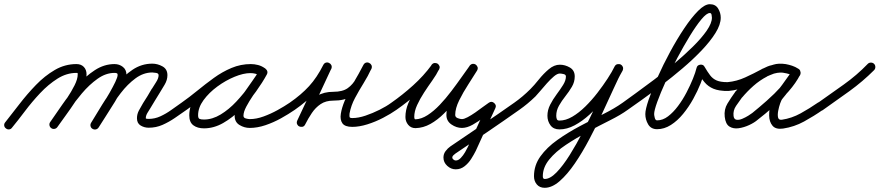

<svg xmlns="http://www.w3.org/2000/svg" viewBox="-35 -583 4187 914"><path d="M-7 28Q-14 23 -15 14.5Q-16 6 -10 -1Q21 -40 57.5 -87.5Q94 -135 136 -178.5Q178 -222 226 -250Q274 -278 329 -278Q351 -278 364 -264.5Q377 -251 377 -229Q377 -202 362 -168.5Q347 -135 324 -100Q301 -65 277.5 -33Q254 -1 238 22Q233 29 224.5 30.5Q216 32 209 27Q202 22 200.5 13.5Q199 5 204 -2Q218 -22 239.5 -51.5Q261 -81 283 -114Q305 -147 320 -177Q335 -207 335 -229Q335 -234 334.5 -235Q334 -236 329 -236Q282 -236 238.5 -208.5Q195 -181 156 -139.5Q117 -98 83.5 -53.5Q50 -9 22 25Q17 32 8.5 33Q0 34 -7 28ZM209 27Q202 22 200.5 13.5Q199 5 204 -2Q229 -38 261.5 -85Q294 -132 333 -176Q372 -220 416.5 -249Q461 -278 510 -278Q533 -278 550 -264.5Q567 -251 567 -227Q567 -205 551 -170.5Q535 -136 512 -98.5Q489 -61 467.5 -28Q446 5 435 23Q435 23 435 23Q435 23 435 23Q430 31 421.5 33Q413 35 406 30Q398 26 396.5 17.5Q395 9 399 1Q405 -9 419.5 -31.5Q434 -54 452 -83Q470 -112 486.5 -141Q503 -170 514 -193Q525 -216 525 -227Q525 -233 520.5 -234.5Q516 -236 510 -236Q469 -236 429.5 -208Q390 -180 354.5 -138Q319 -96 289.5 -52.5Q260 -9 238 22Q233 29 224.5 30.5Q216 32 209 27ZM405 30Q398 26 396 17.5Q394 9 399 1Q422 -37 451.5 -85Q481 -133 517 -177.5Q553 -222 596 -251Q639 -280 690 -280Q715 -280 738.5 -267Q762 -254 762 -225Q762 -202 748.5 -179.5Q735 -157 724 -139Q724 -139 724 -139Q724 -139 724 -139Q713 -121 702.5 -104Q692 -87 682 -70Q682 -70 682 -70Q682 -70 682 -70Q676 -60 667.5 -46.5Q659 -33 659 -20Q659 -18 664.5 -17.5Q670 -17 673 -17Q702 -17 729 -29.5Q756 -42 781 -60Q806 -78 829 -94Q836 -99 844.5 -97.5Q853 -96 858 -89Q863 -82 861.5 -73.5Q860 -65 853 -60Q826 -41 797.5 -21.5Q769 -2 738.5 11.5Q708 25 673 25Q652 25 634.5 14.5Q617 4 617 -20Q617 -40 626.5 -57.5Q636 -75 646 -92Q646 -92 646 -92Q646 -92 646 -92Q657 -109 667.5 -126Q678 -143 688 -161Q688 -161 688 -160Q688 -160 688 -160Q688 -160 688 -160Q695 -172 707.5 -191Q720 -210 720 -225Q720 -234 708 -236Q696 -238 690 -238Q648 -238 610 -210Q572 -182 539.5 -139.5Q507 -97 480.5 -52.5Q454 -8 434 24Q430 31 421.5 33Q413 35 405 30Z M824 -65Q819 -72 820.5 -80.5Q822 -89 829 -94Q866 -120 904.5 -151.5Q943 -183 983 -212Q1023 -241 1067 -259.5Q1111 -278 1159 -278Q1176 -278 1193.5 -273.5Q1211 -269 1226 -258Q1234 -252 1235 -244Q1236 -236 1232 -230Q1227 -223 1219.5 -220.5Q1212 -218 1203 -223Q1182 -235 1157 -235Q1124 -235 1081.5 -217.5Q1039 -200 999.5 -171Q960 -142 934 -106.5Q908 -71 908 -34Q908 -20 915 -17Q922 -14 936 -14Q976 -14 1015.5 -38Q1055 -62 1090 -99.5Q1125 -137 1153.5 -177Q1182 -217 1199 -248Q1204 -257 1212 -258.5Q1220 -260 1227 -256Q1234 -253 1237 -245Q1240 -237 1235 -228Q1225 -209 1207 -183Q1189 -157 1170 -129Q1151 -101 1137.5 -75.5Q1124 -50 1124 -32Q1124 -22 1135.5 -19Q1147 -16 1154 -16Q1185 -16 1219.5 -28.5Q1254 -41 1286.5 -59Q1319 -77 1344 -94Q1351 -99 1359.5 -97.5Q1368 -96 1373 -89Q1378 -82 1376.5 -73.5Q1375 -65 1368 -60Q1339 -40 1303 -20Q1267 0 1228.5 13Q1190 26 1154 26Q1128 26 1105 12Q1082 -2 1082 -32Q1082 -58 1095 -86Q1108 -114 1127.5 -142.5Q1147 -171 1166.5 -198Q1186 -225 1199 -248Q1204 -257 1212 -258.5Q1220 -260 1227 -256Q1234 -253 1237 -245Q1240 -237 1235 -228Q1215 -191 1183.5 -147Q1152 -103 1112 -63Q1072 -23 1027.5 2.5Q983 28 936 28Q905 28 885.5 13.5Q866 -1 866 -34Q866 -80 895 -123Q924 -166 969 -201Q1014 -236 1064.5 -256.5Q1115 -277 1157 -277Q1194 -277 1225 -259Q1233 -254 1233.5 -246Q1234 -238 1230 -231Q1226 -224 1218 -221Q1210 -218 1202 -224Q1192 -231 1181 -233.5Q1170 -236 1159 -236Q1116 -236 1075.5 -217.5Q1035 -199 996.5 -171Q958 -143 922.5 -113Q887 -83 853 -60Q846 -55 837.5 -56.5Q829 -58 824 -65Z M1339 -65Q1334 -72 1335.5 -80.5Q1337 -89 1344 -94Q1399 -132 1436.5 -173Q1474 -214 1504 -274Q1509 -283 1517 -285Q1525 -287 1532 -283Q1539 -280 1542.5 -272.5Q1546 -265 1542 -256Q1511 -189 1480 -123Q1449 -57 1418 9Q1414 18 1405.5 20Q1397 22 1390 19Q1383 15 1379.5 7.5Q1376 0 1380 -9Q1398 -46 1421 -77Q1444 -108 1475.5 -127Q1507 -146 1552 -146Q1596 -146 1620.5 -163.5Q1645 -181 1661 -210.5Q1677 -240 1695 -274Q1700 -283 1708 -285Q1716 -287 1723 -283Q1730 -280 1733.5 -272.5Q1737 -265 1733 -256Q1717 -221 1695.5 -186.5Q1674 -152 1655 -116.5Q1636 -81 1629 -43Q1628 -32 1629 -26.5Q1630 -21 1642 -21Q1671 -21 1705 -32.5Q1739 -44 1772 -60.5Q1805 -77 1828 -94Q1828 -94 1828 -94Q1828 -94 1828 -94Q1835 -99 1843.5 -97.5Q1852 -96 1857 -89Q1862 -82 1860.5 -73.5Q1859 -65 1852 -60Q1825 -41 1788.5 -22Q1752 -3 1713.5 9Q1675 21 1642 21Q1607 21 1595 4Q1583 -13 1587.5 -41.5Q1592 -70 1606 -103.5Q1620 -137 1638 -170.5Q1656 -204 1672 -231Q1688 -258 1695 -273Q1699 -282 1707 -284Q1715 -286 1723 -282Q1730 -279 1733.5 -271.5Q1737 -264 1733 -255Q1710 -212 1689 -178Q1668 -144 1636.5 -124Q1605 -104 1552 -104Q1516 -104 1491.5 -87.5Q1467 -71 1449.5 -45Q1432 -19 1418 9Q1413 19 1405 20.5Q1397 22 1390 19Q1383 16 1379.5 8.5Q1376 1 1380 -9Q1411 -75 1442 -141Q1473 -207 1504 -273Q1508 -283 1516.5 -284.5Q1525 -286 1532 -283Q1539 -279 1542.5 -271.5Q1546 -264 1542 -255Q1509 -190 1468 -145.5Q1427 -101 1368 -60Q1361 -55 1352.5 -56.5Q1344 -58 1339 -65Z M1852 -60Q1845 -55 1836.5 -56.5Q1828 -58 1823 -65Q1818 -72 1819.5 -80.5Q1821 -89 1828 -94Q1881 -131 1931.5 -176.5Q1982 -222 2020 -274Q2025 -282 2033 -283Q2041 -284 2048 -280Q2054 -276 2057 -268.5Q2060 -261 2055 -253Q2043 -228 2023 -200Q2003 -172 1983.5 -142Q1964 -112 1950.5 -82.5Q1937 -53 1937 -26Q1937 -23 1938 -19Q1939 -15 1943 -15Q1971 -16 2000.5 -35Q2030 -54 2058.5 -84Q2087 -114 2113.5 -149Q2140 -184 2162.5 -216Q2185 -248 2201 -270Q2207 -278 2215 -279Q2223 -280 2229 -276Q2236 -271 2238.5 -263.5Q2241 -256 2236 -247Q2219 -219 2194.5 -181.5Q2170 -144 2151 -105.5Q2132 -67 2132 -36Q2132 -25 2144 -20.5Q2156 -16 2164 -16Q2174 -16 2191 -25Q2208 -34 2227.5 -47.5Q2247 -61 2264 -74Q2281 -87 2292 -94Q2305 -103 2317 -93Q2330 -82 2323 -68Q2300 -18 2276.5 33Q2253 84 2230 135Q2230 135 2230 135Q2230 135 2230 135Q2221 153 2208 173.5Q2195 194 2176.5 208.5Q2158 223 2135 223Q2134 223 2133 223Q2133 223 2134 223Q2134 223 2134 223Q2112 223 2094 206.5Q2076 190 2076 167Q2076 150 2086 136.5Q2096 123 2109 114Q2109 114 2109 114Q2109 114 2109 114Q2109 114 2109 114Q2185 62 2261.5 10.5Q2338 -41 2413 -94Q2413 -94 2413 -94Q2413 -94 2413 -94Q2420 -99 2428.5 -97.5Q2437 -96 2442 -89Q2447 -82 2445.5 -73.5Q2444 -65 2437 -60Q2362 -7 2285.5 45Q2209 97 2133 148Q2133 148 2133 148Q2133 148 2133 148Q2133 148 2133 148Q2129 151 2123.5 156Q2118 161 2118 167Q2118 172 2123.5 176.5Q2129 181 2134 181Q2134 181 2134 181Q2135 181 2135 181Q2135 181 2135 181Q2147 181 2158.5 169Q2170 157 2179 141.5Q2188 126 2192 117Q2192 117 2192 117Q2192 117 2192 117Q2215 67 2238.5 16Q2262 -35 2285 -86Q2288 -93 2295.5 -91.5Q2303 -90 2310 -84Q2317 -79 2319.5 -71.5Q2322 -64 2316 -60Q2296 -46 2269.5 -25.5Q2243 -5 2215.5 10.5Q2188 26 2164 26Q2138 26 2114 9.5Q2090 -7 2090 -36Q2090 -75 2109.5 -116Q2129 -157 2154.5 -196Q2180 -235 2200 -269Q2205 -277 2213.5 -277.5Q2222 -278 2228 -274Q2235 -269 2238 -261.5Q2241 -254 2235 -246Q2216 -219 2191.5 -183.5Q2167 -148 2139 -111.5Q2111 -75 2079.5 -43.5Q2048 -12 2014 7Q1980 26 1943 27Q1921 27 1908 11Q1895 -5 1895 -26Q1895 -59 1908.5 -91Q1922 -123 1942 -154Q1962 -185 1983 -214.5Q2004 -244 2018 -272Q2023 -281 2031 -281.5Q2039 -282 2046 -277Q2053 -273 2056 -265.5Q2059 -258 2054 -250Q2014 -194 1961 -146.5Q1908 -99 1852 -60Q1852 -60 1852 -60Q1852 -60 1852 -60Z M2437 -60Q2430 -55 2421.5 -56.5Q2413 -58 2408 -65Q2403 -72 2404.5 -80.5Q2406 -89 2413 -94Q2453 -122 2490 -159Q2508 -177 2530 -204.5Q2552 -232 2577.5 -253.5Q2603 -275 2630 -275Q2655 -275 2678 -261.5Q2701 -248 2701 -219Q2701 -193 2687.5 -170Q2674 -147 2656.5 -125Q2639 -103 2626 -80Q2613 -57 2613 -32Q2613 -24 2615.5 -16.5Q2618 -9 2628 -9Q2658 -9 2689.5 -27.5Q2721 -46 2751.5 -76Q2782 -106 2809 -141Q2836 -176 2857.5 -209Q2879 -242 2891 -267Q2896 -276 2904.5 -277.5Q2913 -279 2920 -275Q2927 -271 2930 -263.5Q2933 -256 2928 -247Q2910 -214 2886 -161Q2862 -108 2832.5 -45Q2803 18 2770 80.5Q2737 143 2701.5 195Q2666 247 2629.5 279Q2593 311 2558 311Q2534 311 2520.5 295Q2507 279 2507 256Q2507 204 2537.5 161.5Q2568 119 2618 83.5Q2668 48 2725.5 17.5Q2783 -13 2837 -40Q2891 -67 2929 -94Q2936 -99 2944.5 -97.5Q2953 -96 2958 -89Q2963 -82 2961.5 -73.5Q2960 -65 2953 -60Q2920 -36 2869 -10.5Q2818 15 2763 44.5Q2708 74 2659 106.5Q2610 139 2579.5 176.5Q2549 214 2549 256Q2549 269 2558 269Q2584 269 2614.5 237.5Q2645 206 2677 155Q2709 104 2740.5 43Q2772 -18 2800.5 -78.5Q2829 -139 2852.5 -189Q2876 -239 2892 -267Q2897 -276 2905 -277.5Q2913 -279 2920 -276Q2927 -272 2930 -264.5Q2933 -257 2929 -247Q2914 -218 2890 -181Q2866 -144 2836 -106.5Q2806 -69 2771.5 -37.5Q2737 -6 2700.5 13.5Q2664 33 2628 33Q2600 33 2585.5 13.5Q2571 -6 2571 -32Q2571 -59 2584 -84.5Q2597 -110 2614.5 -133.5Q2632 -157 2645.5 -178.5Q2659 -200 2659 -219Q2659 -228 2647.5 -230.5Q2636 -233 2630 -233Q2618 -233 2602 -219.5Q2586 -206 2568.5 -186.5Q2551 -167 2536.5 -149.5Q2522 -132 2514 -124Q2477 -88 2437 -60Q2437 -60 2437 -60Q2437 -60 2437 -60Z M2924 -65Q2919 -72 2920.5 -80.5Q2922 -89 2929 -94Q2951 -110 2990.5 -138.5Q3030 -167 3078.5 -203.5Q3127 -240 3175 -280.5Q3223 -321 3264 -361.5Q3305 -402 3329.5 -437.5Q3354 -473 3354 -499Q3354 -503 3352.5 -512Q3351 -521 3344 -521Q3329 -521 3304 -491Q3279 -461 3249 -412Q3219 -363 3189 -306.5Q3159 -250 3134 -195Q3109 -140 3094 -98.5Q3079 -57 3079 -40Q3079 -34 3082 -22Q3085 -10 3093 -10Q3120 -10 3145 -29Q3170 -48 3192.5 -78Q3215 -108 3233 -142.5Q3251 -177 3263.5 -208Q3276 -239 3281 -260Q3284 -273 3298 -275Q3313 -277 3319 -265Q3333 -241 3345.5 -224.5Q3358 -208 3376.5 -200Q3395 -192 3427 -192Q3436 -192 3442 -186Q3448 -180 3448 -171Q3448 -162 3442 -156Q3436 -150 3427 -150Q3387 -150 3361.5 -160.5Q3336 -171 3318.5 -192Q3301 -213 3283 -245Q3279 -250 3285.5 -254Q3292 -258 3300 -260Q3309 -261 3316 -259Q3323 -257 3321 -250Q3315 -223 3300.5 -186.5Q3286 -150 3265 -112Q3244 -74 3217 -41Q3190 -8 3158.5 12Q3127 32 3093 32Q3064 32 3050.5 9Q3037 -14 3037 -40Q3037 -62 3053 -109Q3069 -156 3095.5 -215.5Q3122 -275 3155 -336Q3188 -397 3222.5 -448.5Q3257 -500 3288.5 -531.5Q3320 -563 3344 -563Q3371 -563 3383.5 -542.5Q3396 -522 3396 -499Q3396 -466 3371 -426Q3346 -386 3305 -343Q3264 -300 3214 -257.5Q3164 -215 3114 -177Q3064 -139 3021.5 -108.5Q2979 -78 2953 -60Q2946 -55 2937.5 -56.5Q2929 -58 2924 -65Z M3415 -150Q3406 -150 3400 -156Q3394 -162 3394 -171Q3394 -180 3400 -186Q3406 -192 3415 -192Q3417 -192 3418.5 -192Q3420 -192 3422 -192Q3424 -192 3426.5 -192Q3429 -192 3431 -192Q3431 -192 3430 -192Q3429 -192 3429 -192Q3472 -196 3512.5 -214.5Q3553 -233 3590 -253Q3590 -253 3591 -254Q3591 -254 3591 -254Q3620 -267 3646 -275Q3672 -283 3704 -278Q3704 -278 3705 -278Q3705 -278 3705 -278Q3721 -275 3736 -270Q3751 -265 3765 -256Q3774 -251 3775 -242.5Q3776 -234 3772 -227Q3768 -220 3760 -217.5Q3752 -215 3743 -220Q3726 -230 3708 -235Q3708 -235 3708 -235Q3708 -235 3708 -235Q3679 -241 3651 -233Q3651 -233 3651 -233Q3650 -233 3650 -233Q3641 -230 3632.5 -226.5Q3624 -223 3616 -219Q3616 -219 3617 -219Q3617 -219 3617 -219Q3582 -201 3552 -174.5Q3522 -148 3497 -118Q3497 -118 3498 -119Q3498 -120 3498 -120Q3484 -101 3469 -79Q3454 -57 3457 -31Q3459 -15 3471 -13Q3483 -11 3498.5 -17.5Q3514 -24 3527.5 -32.5Q3541 -41 3546 -45Q3577 -70 3614.5 -103Q3652 -136 3685 -172.5Q3718 -209 3736 -245Q3741 -254 3749 -255Q3757 -256 3764 -252Q3771 -248 3774.5 -240.5Q3778 -233 3773 -224Q3763 -210 3753 -196Q3737 -175 3721.5 -153.5Q3706 -132 3689 -112Q3689 -112 3689 -113Q3690 -113 3690 -113Q3685 -108 3679 -91Q3673 -74 3669.5 -55Q3666 -36 3669 -23.5Q3672 -11 3687 -13Q3687 -13 3687 -13Q3687 -13 3687 -13Q3687 -13 3687 -13Q3734 -20 3776.5 -43.5Q3819 -67 3858 -94Q3865 -99 3873.5 -97.5Q3882 -96 3887 -89Q3892 -82 3890.5 -73.5Q3889 -65 3882 -60Q3839 -30 3792.5 -4.5Q3746 21 3693 29Q3693 29 3693 29Q3693 29 3693 29Q3693 29 3693 29Q3693 29 3693 29Q3658 34 3642.5 15.5Q3627 -3 3626.5 -32.5Q3626 -62 3634.5 -92Q3643 -122 3656 -139Q3656 -139 3657 -139Q3657 -140 3657 -140Q3674 -159 3689 -180Q3704 -201 3719 -222Q3729 -234 3737 -248Q3743 -256 3751 -257Q3759 -258 3765 -254Q3772 -250 3775 -242.5Q3778 -235 3774 -227Q3754 -188 3719.5 -148.5Q3685 -109 3645.5 -74Q3606 -39 3572 -13Q3556 1 3531 12.5Q3506 24 3481 27.5Q3456 31 3437.5 19.5Q3419 8 3415 -27Q3411 -62 3428 -90Q3445 -118 3464 -144Q3464 -144 3464 -145Q3465 -146 3465 -146Q3493 -178 3526 -207Q3559 -236 3597 -257Q3597 -257 3597 -257Q3598 -257 3598 -257Q3608 -262 3618.5 -266.5Q3629 -271 3640 -273Q3640 -273 3639 -273Q3639 -273 3639 -273Q3677 -284 3718 -275Q3718 -275 3718 -275Q3718 -275 3718 -275Q3742 -270 3765 -256Q3774 -250 3775 -242Q3776 -234 3772 -227Q3768 -220 3760 -217.5Q3752 -215 3743 -220Q3732 -227 3721 -230.5Q3710 -234 3697 -236Q3697 -236 3697 -236Q3698 -236 3698 -236Q3672 -241 3651.5 -233.5Q3631 -226 3609 -216Q3609 -216 3609 -216Q3610 -217 3610 -217Q3569 -194 3524.5 -174Q3480 -154 3433 -150Q3433 -150 3432 -150Q3431 -150 3431 -150Q3429 -150 3426.5 -150Q3424 -150 3422 -150Q3420 -150 3418.5 -150Q3417 -150 3415 -150Q3415 -150 3415 -150Q3415 -150 3415 -150Z M3853 -63Q3848 -71 3849.5 -79.5Q3851 -88 3858 -93Q3919 -136 3981.5 -180.5Q4044 -225 4096 -279Q4096 -279 4096 -279Q4096 -279 4096 -279Q4102 -285 4111 -285Q4120 -285 4126 -279Q4132 -273 4132 -264Q4132 -255 4126 -249Q4072 -195 4008.5 -149Q3945 -103 3882 -59Q3875 -54 3866.5 -55Q3858 -56 3853 -63Z"/></svg>

Font: FRB American Cursive Medium
Style: Italic
Weight: 500
Italic angle: -25°
Version: Version 2.0;Modular Font Editor K font №1